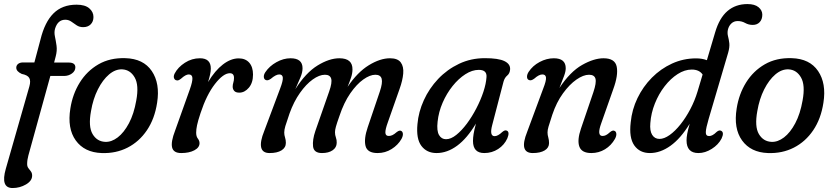

<svg xmlns="http://www.w3.org/2000/svg" viewBox="-30 -743 4099 944"><path d="M50 -410Q50 -421.5 59 -428.8Q68 -436 83.5 -436H139L169 -548.5Q190 -634.5 233 -677.2Q276 -720 346.5 -720Q388 -720 408.8 -702.2Q429.5 -684.5 429.5 -659.5Q429.5 -637 415.8 -623.2Q402 -609.5 379 -609.5Q360.5 -609.5 347 -618.5Q333.5 -627.5 320.5 -636.8Q307.5 -646 291 -646Q254.5 -646 241 -603Q235.5 -585 240 -564Q244.5 -543 248 -518.2Q251.5 -493.5 243.5 -464L236 -435.5H307.5Q340.5 -435.5 340.5 -412Q340.5 -394 323.8 -381.8Q307 -369.5 284.5 -369.5H217.5L109.5 21.5Q103.5 43 103.5 63.5Q103.5 76 109.8 84Q116 92 122 100Q128 108 128 120.5Q128 146 97.8 163.8Q67.5 181.5 32 181.5Q-28.5 181.5 -1.5 87L114.5 -318.5Q122 -345.5 113.8 -359.8Q105.5 -374 77 -379.5Q50 -392 50 -410Z M586.5 -457Q675 -454.5 716.2 -393.8Q757.5 -333 742.5 -238Q730.5 -159 692.5 -102.8Q654.5 -46.5 597.2 -17.2Q540 12 470 9.5Q385 6.5 342.5 -52.5Q300 -111.5 316 -210Q327 -280.5 362.2 -337.2Q397.5 -394 454.2 -426.8Q511 -459.5 586.5 -457ZM487 -45.5Q518 -44 548.8 -67.5Q579.5 -91 604 -137Q628.5 -183 640 -249Q654 -324.5 632.2 -362.2Q610.5 -400 571 -402Q537.5 -403.5 506.2 -377Q475 -350.5 451.2 -303.5Q427.5 -256.5 417.5 -197Q403.5 -121 425 -84.2Q446.5 -47.5 487 -45.5Z M838.5 -348Q829.5 -349 825.8 -358.5Q822 -368 829 -382Q845 -412.5 879 -434.5Q913 -456.5 953 -456.5Q1006.5 -456.5 1006.5 -406Q1006.5 -393 1002.8 -376Q999 -359 993 -339.5Q1027 -396 1066 -426Q1105 -456 1143.5 -456Q1177 -456 1195.5 -434.8Q1214 -413.5 1214 -376.5Q1214 -336 1193.5 -311.8Q1173 -287.5 1146.5 -287.5Q1129 -287.5 1121.5 -296.2Q1114 -305 1114 -316.5Q1114 -327 1117.2 -337Q1120.5 -347 1120.5 -360Q1120.5 -383 1100 -383Q1068 -383 1026.8 -330Q985.5 -277 956 -187Q943 -148 938.8 -127.2Q934.5 -106.5 934.5 -90.5Q934.5 -72 942.8 -61.5Q951 -51 951 -39Q951 -17.5 925.5 -4Q900 9.5 861 9.5Q823 9.5 816.2 -18Q809.5 -45.5 831 -101L903.5 -304Q917 -342 916 -359.5Q915 -377 898 -377Q883 -377 860.5 -356.5Q846.5 -345 838.5 -348Z M1520.5 -99 1588.5 -293.5Q1604 -337.5 1598.2 -356.5Q1592.5 -375.5 1567.5 -375.5Q1540 -375.5 1507.5 -352.2Q1475 -329 1444.8 -286.2Q1414.5 -243.5 1393.5 -185Q1378.5 -142 1373 -123.2Q1367.5 -104.5 1367.5 -91.5Q1367.5 -79 1371.5 -67Q1375.5 -55 1375.5 -40.5Q1375.5 -17 1354.2 -3.8Q1333 9.5 1295.5 9.5Q1260 9.5 1254 -18.8Q1248 -47 1269 -98.5L1347.5 -308Q1362 -346 1360.5 -361.5Q1359 -377 1343 -377Q1326.5 -377 1301.5 -355.5Q1286.5 -345 1277 -349.5Q1268.5 -352.5 1267.2 -363.8Q1266 -375 1274.5 -388Q1294.5 -418 1329 -437.2Q1363.5 -456.5 1398.5 -456.5Q1457.5 -456.5 1457.5 -407.5Q1457.5 -386.5 1447 -362Q1436.5 -337.5 1422 -304.5Q1473.5 -385.5 1531.2 -421Q1589 -456.5 1638.5 -456.5Q1704 -456.5 1703 -401Q1703 -382.5 1696 -361.5Q1689 -340.5 1679 -316Q1727.5 -388 1783.2 -422.2Q1839 -456.5 1887.5 -456.5Q1925.5 -456.5 1940.5 -436Q1955.5 -415.5 1952.5 -381.2Q1949.5 -347 1934.5 -305.5L1877 -142Q1864 -106.5 1864.8 -90.5Q1865.5 -74.5 1881.5 -74.5Q1890 -74.5 1899 -78.5Q1908 -82.5 1920.5 -93.5Q1934 -104 1942 -99.5Q1949.5 -96.5 1950.8 -85.8Q1952 -75 1944 -60Q1927 -30 1895.5 -10.2Q1864 9.5 1826.5 9.5Q1776 9.5 1767.2 -25.5Q1758.5 -60.5 1778 -117.5L1837.5 -293Q1852 -336 1846.5 -355.8Q1841 -375.5 1815.5 -375.5Q1789 -375.5 1756.2 -352.2Q1723.5 -329 1692.2 -284Q1661 -239 1639 -173Q1626 -136.5 1621.5 -120Q1617 -103.5 1617 -93Q1617 -79 1621.5 -67Q1626 -55 1625.5 -40.5Q1625 -17.5 1605.2 -4Q1585.5 9.5 1553 9.5Q1513 9.5 1509.2 -22.8Q1505.5 -55 1520.5 -99Z M2390 -128Q2375.5 -73.5 2402 -73.5Q2418 -73.5 2439.5 -94Q2452.5 -105 2461 -101Q2477.5 -95 2464.5 -63Q2450 -30.5 2419.5 -10.5Q2389 9.5 2351 9.5Q2295.5 9.5 2295.5 -50Q2295.5 -65.5 2298.5 -84.2Q2301.5 -103 2310 -135.5Q2266.5 -62.5 2217.5 -26.5Q2168.5 9.5 2116.5 9.5Q2068.5 9.5 2042 -25.5Q2015.5 -60.5 2022.5 -133Q2027.5 -192.5 2053.8 -250.2Q2080 -308 2124.2 -354.8Q2168.5 -401.5 2226.8 -429.2Q2285 -457 2354 -457Q2420.5 -457 2450.2 -442.5Q2480 -428 2478 -401.5Q2476.5 -382 2463.8 -371.5Q2451 -361 2445.5 -341ZM2121.5 -144.5Q2116.5 -100 2128.5 -79.2Q2140.5 -58.5 2163 -58.5Q2187 -58.5 2213.5 -79.8Q2240 -101 2265.5 -135.2Q2291 -169.5 2312.2 -210.5Q2333.5 -251.5 2346.8 -291.8Q2360 -332 2362 -364.5Q2364.5 -399.5 2324 -399.5Q2291.5 -399.5 2258 -378Q2224.5 -356.5 2195.2 -320Q2166 -283.5 2146.2 -238Q2126.5 -192.5 2121.5 -144.5Z M2571 -349.5Q2562 -352.5 2561.2 -364.2Q2560.5 -376 2569 -389.5Q2589 -420 2623.2 -438.2Q2657.5 -456.5 2693 -456.5Q2751.5 -456.5 2751.5 -407.5Q2751.5 -391 2743 -368.8Q2734.5 -346.5 2720.5 -310.5Q2773.5 -390.5 2831.8 -423.5Q2890 -456.5 2937.5 -456.5Q2994 -456.5 3002.2 -415Q3010.5 -373.5 2985 -304L2926 -136.5Q2903.5 -74.5 2932.5 -74.5Q2941 -74.5 2949.2 -78.5Q2957.5 -82.5 2969.5 -93.5Q2983 -104.5 2991.5 -99.5Q2999 -96.5 3000.2 -85.8Q3001.5 -75 2993.5 -60Q2975 -27.5 2944.5 -9Q2914 9.5 2877.5 9.5Q2830 9.5 2818.5 -22.2Q2807 -54 2826.5 -111L2887.5 -290Q2903 -336 2897.8 -355.8Q2892.5 -375.5 2866 -375.5Q2838.5 -375.5 2804.2 -351.8Q2770 -328 2738 -284Q2706 -240 2685.5 -179Q2671.5 -137 2666.8 -120.2Q2662 -103.5 2662 -92Q2662 -79.5 2665.8 -67Q2669.5 -54.5 2669.5 -39.5Q2669.5 -16.5 2648 -3.5Q2626.5 9.5 2589.5 9.5Q2520 9.5 2562 -95L2641 -308Q2656 -346 2654.5 -361.5Q2653 -377 2636.5 -377Q2620 -377 2597 -356.5Q2581 -344.5 2571 -349.5Z M3517.5 -61.5Q3502 -31.5 3469.5 -11Q3437 9.5 3404 9.5Q3345.5 9.5 3345.5 -53Q3345.5 -67 3348.8 -85Q3352 -103 3361 -134.5Q3316.5 -62 3266.5 -26.2Q3216.5 9.5 3165.5 9.5Q3115 9.5 3088.5 -28.2Q3062 -66 3071 -141.5Q3077 -204 3104.2 -260.5Q3131.5 -317 3175 -361Q3218.5 -405 3274.2 -430.5Q3330 -456 3392.5 -456Q3422.5 -456 3445.5 -447L3486 -583.5Q3507 -655 3547 -689Q3587 -723 3645 -723Q3681 -723 3699.5 -707.5Q3718 -692 3718 -671Q3718 -648 3705.2 -634.2Q3692.5 -620.5 3671 -620.5Q3650.5 -620.5 3633.8 -630Q3617 -639.5 3597 -639.5Q3578 -639.5 3565.2 -627Q3552.5 -614.5 3548.5 -595.5Q3545.5 -579.5 3549.5 -564.5Q3553.5 -549.5 3555.8 -530.5Q3558 -511.5 3550 -483.5L3454 -157.5Q3441 -113.5 3440.2 -93.8Q3439.5 -74 3456.5 -74Q3473 -74 3493 -94Q3498 -98.5 3504 -100.8Q3510 -103 3515.5 -100Q3532 -92 3517.5 -61.5ZM3167.5 -138Q3164 -100 3176.5 -80Q3189 -60 3212.5 -60Q3235.5 -60 3262.5 -79.2Q3289.5 -98.5 3315.8 -131.5Q3342 -164.5 3364 -206.2Q3386 -248 3399.5 -293L3424.5 -376.5Q3408 -401 3371 -401Q3336.5 -401 3301.8 -378.8Q3267 -356.5 3237.8 -318.8Q3208.5 -281 3189.8 -234Q3171 -187 3167.5 -138Z M3862.5 -457Q3951 -454.5 3992.2 -393.8Q4033.5 -333 4018.5 -238Q4006.5 -159 3968.5 -102.8Q3930.5 -46.5 3873.2 -17.2Q3816 12 3746 9.5Q3661 6.5 3618.5 -52.5Q3576 -111.5 3592 -210Q3603 -280.5 3638.2 -337.2Q3673.5 -394 3730.2 -426.8Q3787 -459.5 3862.5 -457ZM3763 -45.5Q3794 -44 3824.8 -67.5Q3855.5 -91 3880 -137Q3904.5 -183 3916 -249Q3930 -324.5 3908.2 -362.2Q3886.5 -400 3847 -402Q3813.5 -403.5 3782.2 -377Q3751 -350.5 3727.2 -303.5Q3703.5 -256.5 3693.5 -197Q3679.5 -121 3701 -84.2Q3722.5 -47.5 3763 -45.5Z"/></svg>

Font: Fraunces 72pt SuperSoft
Style: Italic
Weight: 400
Italic angle: -16°
Version: Version 1.000;[b76b70a41]